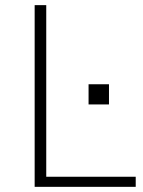

<svg xmlns="http://www.w3.org/2000/svg" viewBox="-20 -724 556 744"><path d="M114.3 0V-704.1H159.2V-39.1H505.9V0ZM323.2 -319.3V-397.5H402.3V-319.3Z"/></svg>

Font: Gothic A1 ExtraLight
Style: Regular
Weight: 275
Designer: HanYang I&C Co.,Ltd.
Foundry: HanYang I&C Co.,Ltd.
Version: Version 2.50